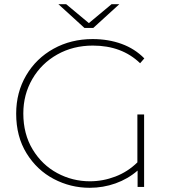

<svg xmlns="http://www.w3.org/2000/svg" viewBox="-20 -890 814 914"><path d="M634 -345H666V0H635V-78Q589 -38 530 -17Q471 4 407 4Q316 4 236 -38Q156 -80 106.5 -160Q57 -240 57 -349Q57 -450 104.5 -531Q152 -612 235 -658Q318 -704 421 -704Q496 -704 559 -681Q622 -658 667 -612L647 -589Q560 -673 422 -673Q328 -673 252.5 -630.5Q177 -588 134 -514Q91 -440 91 -350Q91 -252 135.5 -178.5Q180 -105 252.5 -66Q325 -27 408 -27Q470 -27 529 -49.5Q588 -72 634 -117ZM548 -870 424 -757H382L258 -870H295L403 -780L511 -870Z"/></svg>

Font: Montserrat Alternates ExLight
Style: Regular
Weight: 275
Designer: Julieta Ulanovsky
Foundry: Julieta Ulanovsky
Version: Version 7.200